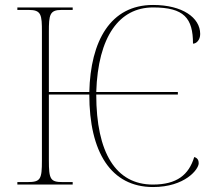

<svg xmlns="http://www.w3.org/2000/svg" viewBox="-20 -744 863 774"><path d="M597 10C725 10 781 -61 781 -86C781 -97 777 -107 763 -111C741 -39 693 0 596 0C447 0 368 -128 368 -363H697V-373H368C375 -597 461 -714 597 -714C722 -714 758 -671 758 -568C772 -568 787 -583 787 -607C787 -673 715 -724 597 -724C425 -724 345 -579 340 -373H177V-615C177 -684 180 -704 228 -704H273V-714H50V-704H96C147 -704 149 -684 149 -615V-98C149 -21 144 -10 90 -10H50V0H273V-10H233C183 -10 177 -21 177 -98V-363H340C340 -131 427 10 597 10Z"/></svg>

Font: Noto Serif Display Thin
Style: Regular
Weight: 100
Designer: Monotype Design Team
Foundry: Monotype Imaging Inc.
Version: Version 2.009